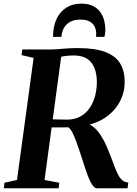

<svg xmlns="http://www.w3.org/2000/svg" viewBox="-32 -1008 735 1028"><path d="M-11.5 0 -8 -29.5 59 -44.5 148 -698 83.5 -713 87 -743H225.5Q254.5 -743 278.8 -745Q303 -747 328.5 -748.8Q354 -750.5 385.5 -750.5Q479 -750.5 533.5 -729Q588 -707.5 611.8 -667.5Q635.5 -627.5 635.5 -571Q636 -512 607.8 -460.5Q579.5 -409 525.2 -374.2Q471 -339.5 391 -331L414.5 -349Q443 -348.5 466 -330.2Q489 -312 507.2 -283.8Q525.5 -255.5 538.8 -225Q552 -194.5 561.5 -169Q573 -138.5 582.5 -113.5Q592 -88.5 601.8 -70.2Q611.5 -52 624 -42Q636.5 -32 655 -30.5L651 0H486Q475.5 0 464.2 -15.2Q453 -30.5 442.5 -56.2Q432 -82 422 -113.5Q410.5 -149 399 -184.2Q387.5 -219.5 376.5 -249.5Q365.5 -279.5 354.8 -300Q344 -320.5 333.5 -326.5Q325.5 -326 313.2 -326Q301 -326 286.8 -326Q272.5 -326 259 -326Q245.5 -326 235.5 -326L241.5 -369.5Q249 -369 261 -368.8Q273 -368.5 286.2 -368.2Q299.5 -368 311 -367.8Q322.5 -367.5 329 -367.5Q370 -368 400 -385.2Q430 -402.5 449.2 -431.5Q468.5 -460.5 477.8 -497Q487 -533.5 486.5 -572.5Q485.5 -637 456 -674Q426.5 -711 362 -711Q351 -711 335.8 -710Q320.5 -709 305.5 -706.2Q290.5 -703.5 280.5 -699L298.5 -726L206.5 -44.5L285.5 -29.5L282 0ZM403.5 -988.5Q441 -988.5 465.8 -976Q490.5 -963.5 505 -943Q519.5 -922.5 525.8 -898.2Q532 -874 532 -850Q532 -838 530.5 -828.2Q529 -818.5 527 -810.5H482.5Q482.5 -814 482.8 -818.5Q483 -823 483 -830Q482.5 -850 474.2 -866.5Q466 -883 447.8 -893Q429.5 -903 398 -903Q363 -903 341 -889.5Q319 -876 308.5 -855Q298 -834 297 -810.5H252Q252 -816.5 252.2 -821.5Q252.5 -826.5 253 -832.5Q255.5 -876 273.2 -911.2Q291 -946.5 323.8 -967.5Q356.5 -988.5 403.5 -988.5Z"/></svg>

Font: Merriweather 96pt
Style: Bold Italic
Weight: 700
Italic angle: -7.8°
Version: Version 2.101